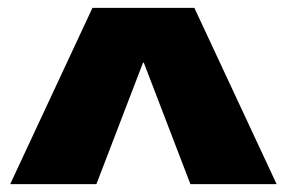

<svg xmlns="http://www.w3.org/2000/svg" viewBox="-20 -750 732 490"><path d="M6 -280 216 -730H476L686 -280H466L347 -590H345L226 -280Z"/></svg>

Font: M PLUS 2 Thin Black
Style: Regular
Weight: 900
Version: Version 1.001